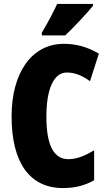

<svg xmlns="http://www.w3.org/2000/svg" viewBox="-20 -947 547 977"><path d="M453 -917V-927H271C250 -883 225 -834 193 -781V-767H312C362 -814 425 -883 453 -917ZM320 -578C363 -578 400 -561 438 -534L483 -674C426 -708 368 -724 305 -724C140 -724 39 -575 39 -355C39 -119 131 10 301 10C360 10 413 -3 459 -30V-182C416 -157 374 -137 328 -137C253 -137 216 -209 216 -354C216 -493 253 -578 320 -578Z"/></svg>

Font: Noto Sans Lao Looped ExtraCondensed Black
Style: Regular
Weight: 900
Width: 2
Designer: Mark Frömberg, Ben Mitchell
Foundry: The Fontpad Ltd
Version: Version 1.002